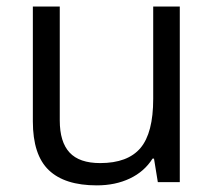

<svg xmlns="http://www.w3.org/2000/svg" viewBox="-20 -555 654 585"><path d="M162.1 -535.2V-188Q162.1 -122.6 191.9 -90.3Q221.7 -58.1 285.2 -58.1Q369.1 -58.1 408 -104Q446.8 -149.9 446.8 -253.9V-535.2H527.8V0H460.9L449.2 -71.8H444.8Q419.9 -32.2 375.7 -11.2Q331.5 9.8 274.9 9.8Q177.2 9.8 128.7 -36.6Q80.1 -83 80.1 -185.1V-535.2Z"/></svg>

Font: f02954597
Style: Regular
Weight: 400
Foundry: Ascender Corporation
Version: Version 1.10